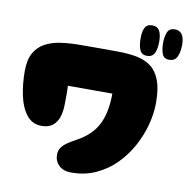

<svg xmlns="http://www.w3.org/2000/svg" viewBox="-93 -965 1036 1054"><g transform="rotate(10 425.5 -438.5)"><path d="M372 -2Q328 -2 303.5 -26Q279 -50 279 -85Q279 -110 292.5 -127.5Q306 -145 327 -158.5Q348 -172 370 -184Q453 -229 486.5 -296.5Q520 -364 520 -468H272Q274 -443 273.5 -417.5Q273 -392 273 -367Q273 -329 263.5 -297Q254 -265 231 -245.5Q208 -226 167 -226Q116 -226 84.5 -265.5Q53 -305 39 -369Q25 -433 25 -507Q25 -570 46.5 -608Q68 -646 105 -666Q142 -686 190 -693Q238 -700 291 -700.5Q344 -701 397 -701Q460 -701 515.5 -700.5Q571 -700 617 -691Q663 -682 696 -657Q729 -632 747 -584.5Q765 -537 765 -459Q765 -401 748.5 -338Q732 -275 699.5 -215Q667 -155 619.5 -107Q572 -59 510 -30.5Q448 -2 372 -2ZM795 -705Q765 -705 755.5 -729.5Q746 -754 746 -792Q746 -824 756 -849.5Q766 -875 797 -875Q851 -875 851 -798Q851 -760 839 -732.5Q827 -705 795 -705ZM671 -705Q642 -705 631 -728.5Q620 -752 620 -795Q620 -832 631 -853.5Q642 -875 671 -875Q700 -875 712 -853.5Q724 -832 724 -794Q724 -752 712 -728.5Q700 -705 671 -705Z"/></g></svg>

Font: Cherry Bomb One
Style: Regular
Weight: 400
Designer: satsuyako
Foundry: satsuyako
Version: Version 4.100; ttfautohint (v1.8.3)